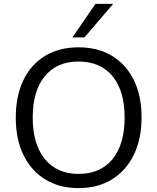

<svg xmlns="http://www.w3.org/2000/svg" viewBox="-20 -957 807 986"><path d="M383 9Q285 9 212.5 -35.5Q140 -80 100.5 -161Q61 -242 61 -353Q61 -464 100 -545Q139 -626 211.5 -670Q284 -714 383 -714Q483 -714 555.5 -670Q628 -626 667.5 -545.5Q707 -465 707 -354Q707 -243 667 -161.5Q627 -80 554.5 -35.5Q482 9 383 9ZM383 -64Q496 -64 558 -140Q620 -216 620 -353Q620 -490 558 -565.5Q496 -641 383 -641Q272 -641 210 -565.5Q148 -490 148 -353Q148 -217 210 -140.5Q272 -64 383 -64ZM352 -765 470 -937H561L414 -765Z"/></svg>

Font: Nunito Sans
Style: Regular
Weight: 400
Designer: Vernon Adams
Foundry: Vernon Adams
Version: Version 3.101; ttfautohint (v1.8.4.7-5d5b);gftools[0.9.27]